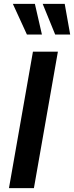

<svg xmlns="http://www.w3.org/2000/svg" viewBox="-20 -965 380 985"><path d="M26 0 149 -700H277L154 0ZM118 -788 46 -945H159L195 -788ZM263 -788 199 -945H312L340 -788Z"/></svg>

Font: Cabin VF Beta
Style: Italic
Weight: 400
Italic angle: -7°
Designer: Pablo Impallari
Foundry: Pablo Impallari. http://www.impallari.com Igino Marini. http://www.ikern.com
Version: Version 2.300